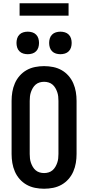

<svg xmlns="http://www.w3.org/2000/svg" viewBox="-20 -1148 540 1176"><path d="M250 8Q222 8 194.5 2.5Q167 -3 143 -16.5Q119 -30 100.5 -51Q82 -72 71 -97.5Q60 -123 55.5 -150Q51 -177 51 -205V-530Q51 -558 55.5 -585Q60 -612 71 -637.5Q82 -663 100.5 -684Q119 -705 143 -718.5Q167 -732 194.5 -737.5Q222 -743 250 -743Q278 -743 305.5 -737.5Q333 -732 357 -718.5Q381 -705 399.5 -684Q418 -663 429 -637.5Q440 -612 444.5 -585Q449 -558 449 -530V-205Q449 -177 444.5 -150Q440 -123 429 -97.5Q418 -72 399.5 -51Q381 -30 357 -16.5Q333 -3 305.5 2.5Q278 8 250 8ZM250 -88Q264 -88 277.5 -92Q291 -96 301.5 -105Q312 -114 319 -126Q326 -138 330.5 -151Q335 -164 336.5 -177.5Q338 -191 338 -205V-530Q338 -544 336.5 -557.5Q335 -571 330.5 -584Q326 -597 319 -609Q312 -621 301.5 -630Q291 -639 277.5 -643Q264 -647 250 -647Q236 -647 222.5 -643Q209 -639 198.5 -630Q188 -621 181 -609Q174 -597 169.5 -584Q165 -571 163.5 -557.5Q162 -544 162 -530V-205Q162 -191 163.5 -177.5Q165 -164 169.5 -151Q174 -138 181 -126Q188 -114 198.5 -105Q209 -96 222.5 -92Q236 -88 250 -88ZM350 -816Q336 -816 322.5 -820Q309 -824 299 -834Q289 -844 285 -857.5Q281 -871 281 -885Q281 -899 285 -912.5Q289 -926 299 -936Q309 -946 322.5 -950Q336 -954 350 -954Q364 -954 377.5 -950Q391 -946 401 -936Q411 -926 415 -912.5Q419 -899 419 -885Q419 -871 415 -857.5Q411 -844 401 -834Q391 -824 377.5 -820Q364 -816 350 -816ZM150 -816Q136 -816 122.5 -820Q109 -824 99 -834Q89 -844 85 -857.5Q81 -871 81 -885Q81 -899 85 -912.5Q89 -926 99 -936Q109 -946 122.5 -950Q136 -954 150 -954Q164 -954 177.5 -950Q191 -946 201 -936Q211 -926 215 -912.5Q219 -899 219 -885Q219 -871 215 -857.5Q211 -844 201 -834Q191 -824 177.5 -820Q164 -816 150 -816ZM100 -1052V-1128H400V-1052Z"/></svg>

Font: Iosevka Custom
Style: Bold
Weight: 700
Monospace: yes
Designer: Belleve Invis
Foundry: Belleve Invis
Version: Version 30.3.3; ttfautohint (v1.8.3)